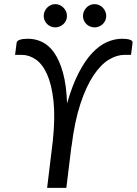

<svg xmlns="http://www.w3.org/2000/svg" viewBox="-20 -909 662 929"><path d="M53 0ZM325.5 -200 301 0H208L235.5 -227Q247.5 -341 238.8 -420.5Q230 -500 207.8 -549.5Q185.5 -599 153.2 -621.2Q121 -643.5 85.5 -643.5H53L60.5 -702.5Q61.5 -711.5 75.8 -716.5Q90 -721.5 115.5 -721.5Q152 -721.5 184.8 -705.5Q217.5 -689.5 243 -652.8Q268.5 -616 285 -556Q301.5 -496 304.5 -408.5Q329.5 -496 360.5 -556Q391.5 -616 426.2 -652.8Q461 -689.5 497.8 -705.5Q534.5 -721.5 570.5 -721.5Q596 -721.5 609.2 -716.5Q622.5 -711.5 621.5 -702.5L614 -643.5H581.5Q545 -643.5 506.2 -620Q467.5 -596.5 432.2 -543.8Q397 -491 369 -406.5Q341 -322 326 -200ZM304 -831.5Q304 -820 299.5 -810Q295 -800 287 -792.5Q279 -785 268.8 -780.8Q258.5 -776.5 247 -776.5Q236 -776.5 226 -780.8Q216 -785 208.2 -792.5Q200.5 -800 196 -810Q191.5 -820 191.5 -831.5Q191.5 -843.5 196 -853.8Q200.5 -864 208.2 -872Q216 -880 226 -884.5Q236 -889 247 -889Q258.5 -889 268.8 -884.5Q279 -880 287 -872Q295 -864 299.5 -853.8Q304 -843.5 304 -831.5ZM494 -831.5Q494 -820 489.5 -810Q485 -800 477.2 -792.5Q469.5 -785 459.2 -780.8Q449 -776.5 437.5 -776.5Q426 -776.5 415.8 -780.8Q405.5 -785 398 -792.5Q390.5 -800 386 -810Q381.5 -820 381.5 -831.5Q381.5 -843.5 386 -853.8Q390.5 -864 398 -872Q405.5 -880 415.8 -884.5Q426 -889 437.5 -889Q449 -889 459.2 -884.5Q469.5 -880 477.2 -872Q485 -864 489.5 -853.8Q494 -843.5 494 -831.5Z"/></svg>

Font: Lato
Style: Italic
Weight: 400
Italic angle: -7°
Designer: Lukasz Dziedzic
Foundry: tyPoland Lukasz Dziedzic
Version: Version 2.007; 2014-02-27